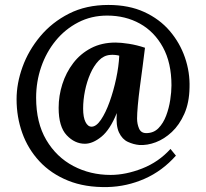

<svg xmlns="http://www.w3.org/2000/svg" viewBox="-20 -657 833 776"><path d="M415 99Q324 101 255 73Q186 45 139.5 -5Q93 -55 70 -119.5Q47 -184 47 -256Q47 -320 71 -386.5Q95 -453 142.5 -510Q190 -567 259 -602Q328 -637 418 -637Q501 -637 563 -608.5Q625 -580 666 -532Q707 -484 727.5 -424.5Q748 -365 746 -303Q745 -242 725 -197Q705 -152 674.5 -123.5Q644 -95 609.5 -82Q575 -69 543 -71Q520 -73 497 -83.5Q474 -94 461 -121.5Q448 -149 452 -200Q425 -133 390 -104.5Q355 -76 323 -76Q282 -76 249.5 -110.5Q217 -145 217 -221Q217 -270 232 -317Q247 -364 276 -402Q305 -440 348 -462.5Q391 -485 447 -485Q469 -485 501 -480Q533 -475 566 -464Q562 -430 556.5 -389Q551 -348 545.5 -306.5Q540 -265 537 -231Q534 -197 534 -178Q534 -156 542 -137.5Q550 -119 571 -119Q601 -119 620.5 -139Q640 -159 651.5 -189.5Q663 -220 668 -253Q673 -286 673 -312Q673 -403 638.5 -466Q604 -529 545.5 -561.5Q487 -594 413 -594Q349 -594 296 -566.5Q243 -539 205 -492.5Q167 -446 146.5 -386.5Q126 -327 126 -262Q126 -161 167 -91.5Q208 -22 276.5 14Q345 50 427 50Q488 50 554.5 24Q621 -2 669 -55L691 -28Q636 34 564.5 65.5Q493 97 415 99ZM350 -145Q369 -145 388 -173Q407 -201 423 -245.5Q439 -290 449.5 -339.5Q460 -389 462 -432Q455 -434 444.5 -435Q434 -436 425 -435Q399 -433 379 -412Q359 -391 345 -359Q331 -327 323.5 -290Q316 -253 316 -218Q316 -183 325.5 -164Q335 -145 350 -145Z"/></svg>

Font: Lora
Style: Bold
Weight: 700
Designer: Olga Karpushina, Alexei Vanyashin (Cyrillic)
Foundry: Cyreal
Version: Version 3.006; ttfautohint (v1.8.4.7-5d5b);gftools[0.9.30]